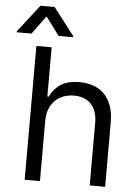

<svg xmlns="http://www.w3.org/2000/svg" viewBox="-97 -993 750 1040"><g transform="rotate(5 278.5 -473.0)"><path d="M160.2 -328.1V0H77.1V-727.5H160.2V-460H168Q187 -502.4 225.3 -527.6Q263.7 -552.7 328.1 -552.7Q383.8 -552.7 425.8 -530.5Q467.8 -508.3 491.2 -462.6Q514.6 -417 514.6 -346.7V0H430.7V-340.8Q430.7 -406.2 397 -441.9Q363.3 -477.5 303.7 -477.5Q262.7 -477.5 230.2 -460Q197.8 -442.4 179 -409.2Q160.2 -376 160.2 -328.1ZM192.4 -792 118.2 -891.6 44.9 -792H-35.2V-797.9L80.1 -946.3H157.2L271.5 -797.9V-792Z"/></g></svg>

Font: Inter V
Style: 
Weight: 400
Designer: Rasmus Andersson
Foundry: rsms
Version: Version 4.000;git-a3f224843